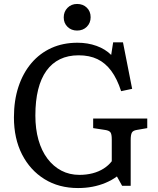

<svg xmlns="http://www.w3.org/2000/svg" viewBox="-20 -928 791 962"><path d="M371.1 14.2Q274.9 14.2 202.9 -30.5Q130.9 -75.2 90.3 -154.5Q49.8 -233.9 49.8 -339.8Q49.8 -424.8 72.5 -493.4Q95.2 -562 137.2 -611.6Q179.2 -661.1 237.5 -687.5Q295.9 -713.9 368.2 -713.9Q419.9 -713.9 463.9 -698Q507.8 -682.1 537.1 -652.8L546.9 -715.8H596.2L642.1 -482.9L586.9 -471.2Q566.9 -533.2 537.4 -573Q507.8 -612.8 468 -631.8Q428.2 -650.9 374 -650.9Q320.8 -650.9 280.5 -631.3Q240.2 -611.8 212.6 -573.5Q185.1 -535.2 171.1 -479Q157.2 -422.9 157.2 -349.1Q157.2 -282.2 172.6 -227.5Q188 -172.9 217.5 -133.5Q247.1 -94.2 287.6 -73Q328.1 -51.8 377.9 -51.8Q413.1 -51.8 444.1 -59.8Q475.1 -67.9 499.5 -83.5Q523.9 -99.1 540 -120.1V-230Q540 -255.9 533.4 -264.9Q526.9 -273.9 506.8 -276.9L446.8 -286.1V-334H717.8V-286.1L665 -276.9Q646 -273.9 640.4 -262.9Q634.8 -252 634.8 -226.1V2.9H591.8L565.9 -43.9Q540 -24.9 509 -12Q478 1 443.6 7.6Q409.2 14.2 371.1 14.2ZM366.2 -774.9Q337.4 -774.9 318.4 -793.5Q299.3 -812 299.3 -840.8Q299.3 -869.6 318.4 -888.9Q337.4 -908.2 366.2 -908.2Q396 -908.2 415 -889.6Q434.1 -871.1 434.1 -841.8Q434.1 -813 415 -793.9Q396 -774.9 366.2 -774.9Z"/></svg>

Font: Literata
Style: Regular
Weight: 400
Designer: Latin by Veronika Burian and Jose Scaglione. Greek by Irene Vlachou. Cyrillic by Vera Evstafieva.
Foundry: TypeTogether
Version: Version 3.002